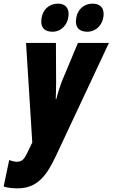

<svg xmlns="http://www.w3.org/2000/svg" viewBox="-80 -787 614 1047"><path d="M397 -614C443 -614 485 -653 485 -712C485 -747 463 -767 426 -767C366 -767 334 -720 334 -670C334 -633 356 -614 397 -614ZM207 -614C253 -614 294 -653 294 -712C294 -747 272 -767 237 -767C177 -767 145 -720 145 -670C145 -633 166 -614 207 -614ZM17 240C128 240 178 163 226 61L514 -553H345L256 -340C249 -322 235 -279 227 -247H224C225 -276 226 -307 226 -337L225 -553H62L96 -10L66 52C52 80 40 95 12 95C1 95 -13 92 -30 86L-60 230C-40 237 -16 240 17 240Z"/></svg>

Font: Noto Sans UI Condensed Black
Style: Italic
Weight: 900
Width: 3
Italic angle: -192°
Designer: Monotype Design Team
Foundry: Monotype Imaging Inc.
Version: Version 1.901